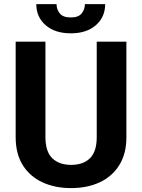

<svg xmlns="http://www.w3.org/2000/svg" viewBox="-20 -916 699 945"><path d="M456.1 -710.9H602.1V-241.2Q602.1 -159.2 567.1 -103.3Q532.2 -47.4 470.9 -18.8Q409.7 9.8 330.1 9.8Q250.5 9.8 188.7 -18.8Q127 -47.4 92 -103.3Q57.1 -159.2 57.1 -241.2V-710.9H203.6V-241.2Q203.6 -169.9 237.3 -137.2Q271 -104.5 330.1 -104.5Q389.6 -104.5 422.9 -137.2Q456.1 -169.9 456.1 -241.2ZM397.9 -895.5H497.6Q497.6 -832 451.9 -792Q406.2 -752 328.6 -752Q250.5 -752 204.6 -792Q158.7 -832 158.7 -895.5H258.3Q258.3 -870.1 274.2 -850.1Q290 -830.1 328.6 -830.1Q366.2 -830.1 382.1 -850.1Q397.9 -870.1 397.9 -895.5Z"/></svg>

Font: Vazirmatn RD UI
Style: Bold
Weight: 700
Designer: Saber Rastikerdar
Foundry: Saber Rastikerdar
Version: Version 33.003